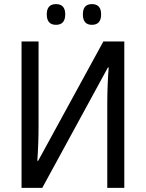

<svg xmlns="http://www.w3.org/2000/svg" viewBox="-20 -916 711 936"><path d="M428 -795Q473 -795 473 -846Q473 -896 428 -896Q384 -896 384 -846Q384 -795 428 -795ZM253 -795Q298 -795 298 -846Q298 -896 253 -896Q208 -896 208 -846Q208 -795 253 -795ZM85 0H186L506 -587H510Q507 -556 505 -505.5Q503 -455 503 -413V0H586V-714H484L166 -132H162Q168 -217 168 -305V-714H85Z"/></svg>

Font: Noto Sans UI SemiCondensed
Style: Regular
Weight: 400
Width: 4
Designer: Monotype Design Team
Foundry: Monotype Imaging Inc.
Version: 1.001